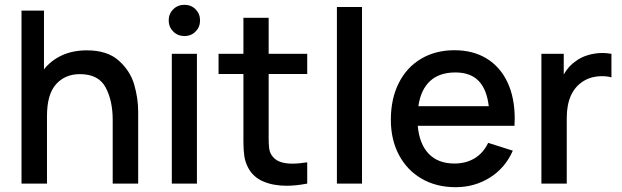

<svg xmlns="http://www.w3.org/2000/svg" viewBox="-20 -764 2590 799"><path d="M555 -300V0H449V-265.5Q449 -345 419.5 -400.2Q390 -455.5 312.5 -455.5Q251 -455.5 213.2 -413.5Q175.5 -371.5 175.5 -281V0H69.5V-720H163V-475.5Q193.5 -513.5 238.5 -534Q283.5 -554.5 341.5 -554.5Q426.5 -554.5 474.2 -511.8Q522 -469 538.5 -412Q555 -355 555 -300Z M799.5 0H695V-540H799.5ZM682 -679Q682 -706.5 700.8 -725.2Q719.5 -744 747.5 -744Q775.5 -744 794 -725.2Q812.5 -706.5 812.5 -679Q812.5 -651.5 794 -632.8Q775.5 -614 747.5 -614Q719.5 -614 700.8 -633Q682 -652 682 -679Z M1098 -456V-217.5V-189Q1098 -163.5 1100 -147.8Q1102 -132 1109 -120.5Q1121 -100.5 1142.8 -91.8Q1164.5 -83 1196 -83Q1223 -83 1258.5 -88.5V0Q1212 9 1173 9Q1117 9 1075.2 -9Q1033.5 -27 1013 -65.5Q1000.5 -89 996.8 -113.8Q993 -138.5 993 -174V-212.5V-456H889.5V-540H993V-690H1098V-540H1258.5V-456Z M1486.5 0H1382V-735H1486.5Z M1718.5 -240.5Q1725 -165 1764 -124.2Q1803 -83.5 1871 -83.5Q1919.5 -83.5 1955.5 -105.5Q1991.5 -127.5 2011.5 -169.5L2114 -137Q2083 -65.5 2019 -25.2Q1955 15 1876 15Q1796 15 1735 -20.2Q1674 -55.5 1640.2 -119.2Q1606.5 -183 1606.5 -265.5Q1606.5 -353 1639.5 -418.5Q1672.5 -484 1732.5 -519.5Q1792.5 -555 1871 -555Q1948.5 -555 2005 -520.5Q2061.5 -486 2091.8 -421.8Q2122 -357.5 2122 -270Q2122 -260.5 2121 -240.5ZM1721 -322H2014Q2005.5 -393.5 1971.2 -428Q1937 -462.5 1875 -462.5Q1808.5 -462.5 1769.8 -426.8Q1731 -391 1721 -322Z M2488 -543.5Q2504.5 -543.5 2524.5 -540V-442Q2507.5 -447 2485 -447Q2464 -447 2443.8 -441.8Q2423.5 -436.5 2406.5 -425.5Q2338.5 -382 2338.5 -272.5V0H2233V-540H2326V-454Q2346 -489.5 2376 -509.5Q2398.5 -526.5 2428 -535Q2457.5 -543.5 2488 -543.5Z"/></svg>

Font: Hauora SemiBold
Style: Regular
Weight: 600
Designer: Wayne Shih
Foundry: WCYS
Version: Version 1.001